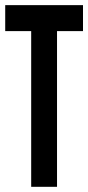

<svg xmlns="http://www.w3.org/2000/svg" viewBox="-23 -720 340 740"><path d="M-2.9 -700.2H296.9V-600.1H196.8V0H97.2V-600.1H-2.9Z"/></svg>

Font: OSP-DIN
Style: DIN
Weight: 500
Width: 3
Version: Version 001.000